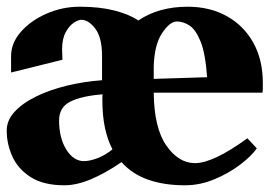

<svg xmlns="http://www.w3.org/2000/svg" viewBox="-29 -536 814 572"><path d="M522 16Q459 16 411.5 -1Q364 -18 333 -53Q285 -20 242 -2Q199 16 163 16Q101 16 63 -8Q25 -32 8 -69.5Q-9 -107 -9 -147Q-9 -177 14 -202.5Q37 -228 77.5 -248Q118 -268 169 -280.5Q220 -293 275 -297V-369Q275 -424 255 -450.5Q235 -477 213 -477Q204 -477 190.5 -468Q177 -459 166.5 -439.5Q156 -420 156 -389Q156 -380 156.5 -372.5Q157 -365 157 -358L4 -320Q4 -332 4 -344.5Q4 -357 4 -369Q4 -408 33.5 -441.5Q63 -475 110 -495.5Q157 -516 209 -516Q268 -516 312.5 -504.5Q357 -493 383 -475Q444 -516 530 -516Q596 -516 646.5 -488Q697 -460 725.5 -409Q754 -358 754 -289Q754 -281 754 -274Q754 -267 753 -260H429Q430 -155 466.5 -102.5Q503 -50 552 -50Q606 -50 708 -124L736 -94Q720 -71 686.5 -45.5Q653 -20 610 -2Q567 16 522 16ZM429 -339V-301L588 -306Q583 -377 568.5 -412.5Q554 -448 535.5 -460Q517 -472 498 -472Q477 -472 454 -437.5Q431 -403 429 -339ZM147 -177Q147 -125 168.5 -90.5Q190 -56 221 -56Q239 -56 262 -65Q285 -74 306 -91Q291 -120 283.5 -156Q276 -192 276 -237Q276 -242 276 -247.5Q276 -253 277 -255Q213 -250 180 -233Q147 -216 147 -177Z"/></svg>

Font: Wittgenstein Extrabold
Style: Regular
Weight: 800
Designer: Jörg Drees
Foundry: Jörg Drees
Version: Version 1.303; ttfautohint (v1.8.4.7-5d5b)